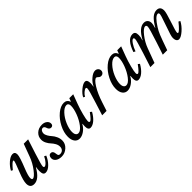

<svg xmlns="http://www.w3.org/2000/svg" viewBox="276 -1709 2878 2878"><g transform="rotate(-45 1715.0 -270.0)"><path d="M169 -62Q203 -62 267.5 -146Q332 -230 369 -330L443 -530H536L462 -301Q404 -120 404 -91Q404 -65 422 -65Q442 -65 474.5 -100.5Q507 -136 526 -181L556 -166Q528 -97 475 -43.5Q422 10 372 10Q343 10 331 -11Q319 -32 319 -75Q319 -115 326 -150L323 -153Q232 10 129 10Q45 10 45 -80Q45 -143 95 -268Q160 -429 160 -451Q160 -462 151 -462Q127 -462 47 -365L21 -379Q53 -440 110 -490Q167 -540 214 -540Q264 -540 264 -482Q264 -433 194 -259Q148 -144 148 -100Q148 -62 169 -62Z M670 -387Q670 -453 717 -496.5Q764 -540 836 -540Q884 -540 916 -515.5Q948 -491 948 -454Q948 -433 936.5 -421Q925 -409 905 -409Q885 -409 872 -422.5Q859 -436 854.5 -453Q850 -470 840 -483.5Q830 -497 813 -497Q791 -497 776 -478Q761 -459 761 -431Q761 -402 780.5 -369Q800 -336 824 -310Q848 -284 867.5 -242Q887 -200 887 -155Q887 -88 833.5 -39Q780 10 711 10Q652 10 616 -16Q580 -42 580 -84Q580 -112 593.5 -129Q607 -146 630 -146Q673 -146 679 -87Q682 -55 690 -44.5Q698 -34 720 -34Q756 -34 777 -56Q798 -78 798 -115Q798 -151 778 -186Q758 -221 734 -246Q710 -271 690 -309Q670 -347 670 -387Z M1306 -488Q1257 -488 1203 -430Q1149 -372 1114 -290Q1079 -208 1079 -140Q1079 -104 1094 -82.5Q1109 -61 1135 -61Q1179 -61 1230 -127Q1281 -193 1314 -280.5Q1347 -368 1347 -432Q1347 -458 1336 -473Q1325 -488 1306 -488ZM1388 -474 1409 -530H1492L1435 -377Q1407 -302 1384 -213Q1361 -124 1361 -91Q1361 -62 1380 -62Q1405 -62 1480 -166L1506 -145Q1465 -72 1416 -31Q1367 10 1322 10Q1274 10 1274 -65L1277 -118L1273 -119Q1244 -63 1192.5 -26.5Q1141 10 1092 10Q1042 10 1013 -29Q984 -68 984 -135Q984 -225 1032.5 -320Q1081 -415 1155.5 -477.5Q1230 -540 1300 -540Q1364 -540 1388 -474Z M1565 -391Q1588 -441 1648 -490.5Q1708 -540 1748 -540Q1794 -540 1794 -464Q1794 -434 1787 -398L1790 -395Q1815 -454 1871.5 -502Q1928 -550 1973 -550Q2002 -550 2021.5 -531.5Q2041 -513 2041 -486Q2041 -460 2024.5 -443Q2008 -426 1982 -426Q1959 -426 1940.5 -444.5Q1922 -463 1912 -463Q1874 -463 1816 -368.5Q1758 -274 1714 -138L1669 0H1576L1641 -207Q1704 -403 1704 -440Q1704 -462 1689 -462Q1669 -462 1636.5 -434Q1604 -406 1591 -378Z M2322 -488Q2273 -488 2219 -430Q2165 -372 2130 -290Q2095 -208 2095 -140Q2095 -104 2110 -82.5Q2125 -61 2151 -61Q2195 -61 2246 -127Q2297 -193 2330 -280.5Q2363 -368 2363 -432Q2363 -458 2352 -473Q2341 -488 2322 -488ZM2404 -474 2425 -530H2508L2451 -377Q2423 -302 2400 -213Q2377 -124 2377 -91Q2377 -62 2396 -62Q2421 -62 2496 -166L2522 -145Q2481 -72 2432 -31Q2383 10 2338 10Q2290 10 2290 -65L2293 -118L2289 -119Q2260 -63 2208.5 -26.5Q2157 10 2108 10Q2058 10 2029 -29Q2000 -68 2000 -135Q2000 -225 2048.5 -320Q2097 -415 2171.5 -477.5Q2246 -540 2316 -540Q2380 -540 2404 -474Z M3223 -333Q3261 -440 3261 -459Q3261 -488 3241 -488Q3186 -488 3097 -346Q3066 -298 3041.5 -237.5Q3017 -177 2955 0H2861L2927 -201Q2999 -420 2999 -455Q2999 -488 2974 -488Q2934 -488 2869 -405Q2804 -322 2769 -227L2685 0H2597L2671 -229Q2734 -426 2734 -457Q2734 -485 2717 -485Q2695 -485 2662 -436.5Q2629 -388 2607 -324L2577 -339Q2646 -540 2755 -540Q2787 -540 2800.5 -522Q2814 -504 2814 -462Q2814 -414 2797 -370L2800 -367Q2893 -540 2997 -540Q3036 -540 3058 -516Q3080 -492 3080 -451Q3080 -427 3063 -366L3065 -363Q3121 -458 3168 -499Q3215 -540 3267 -540Q3345 -540 3345 -453Q3345 -411 3295 -262Q3245 -113 3245 -87Q3245 -68 3255 -68Q3284 -68 3378 -185L3404 -171Q3370 -104 3305 -47Q3240 10 3198 10Q3173 10 3158.5 -11.5Q3144 -33 3144 -69Q3144 -94 3157.5 -139Q3171 -184 3223 -333Z"/></g></svg>

Font: Libre Baskerville
Style: Italic
Weight: 400
Italic angle: -15°
Designer: Pablo Impallari, Rodrigo Fuenzalida
Foundry: Pablo Impallari, Rodrigo Fuenzalida
Version: Version 1.051;Glyphs 3.2.3 (3260)